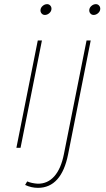

<svg xmlns="http://www.w3.org/2000/svg" viewBox="-20 -712 511 925"><path d="M182 -517 79 0H59L162 -517ZM228 -670Q228 -658 218 -649Q208 -640 196 -640Q187 -640 181 -646.5Q175 -653 175 -662Q175 -674 185 -683Q195 -692 207 -692Q216 -692 222 -685.5Q228 -679 228 -670ZM161 173Q209 174 241.5 137.5Q274 101 288 30L397 -517H417L308 32Q292 112 255.5 152.5Q219 193 163 193Q131 193 101 179L111 162Q132 171 161 173ZM463 -670Q463 -658 453 -649Q443 -640 431 -640Q422 -640 416 -646.5Q410 -653 410 -662Q410 -674 420 -683Q430 -692 442 -692Q451 -692 457 -685.5Q463 -679 463 -670Z"/></svg>

Font: Gontserrat Thin
Style: Italic
Weight: 250
Italic angle: -11.3°
Designer: Julieta Ulanovsky
Foundry: Julieta Ulanovsky
Version: Version 6.001